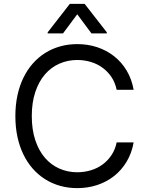

<svg xmlns="http://www.w3.org/2000/svg" viewBox="-20 -966 767 996"><path d="M585.2 -500Q577.4 -538 557.9 -566.8Q538.4 -595.5 511.2 -615.2Q484 -634.9 450.5 -644.9Q416.9 -654.8 380.7 -654.8Q331.3 -654.8 288.2 -635.8Q245 -616.8 213.2 -580.1Q181.5 -543.3 163.2 -489Q144.9 -434.7 144.9 -363.6Q144.9 -293 163.2 -238.5Q181.5 -183.9 213.2 -147.2Q245 -110.4 288.2 -91.4Q331.3 -72.4 380.7 -72.4Q416.9 -72.4 450.5 -82.4Q484 -92.3 511.2 -112Q538.4 -131.7 557.9 -160.7Q577.4 -189.6 585.2 -227.3H673.3Q663.4 -171.5 636.9 -127.3Q610.4 -83.1 571.7 -52.7Q533 -22.4 484.4 -6.2Q435.7 9.9 380.7 9.9Q334.2 9.9 292.3 -1.8Q250.4 -13.5 214.7 -35.9Q179 -58.2 150.4 -90.6Q121.8 -122.9 101.6 -164.4Q81.3 -206 70.5 -256Q59.7 -306.1 59.7 -363.6Q59.7 -421.2 70.5 -471.2Q81.3 -521.3 101.6 -562.9Q121.8 -604.4 150.4 -636.7Q179 -669 214.7 -691.4Q250.4 -713.8 292.3 -725.5Q334.2 -737.2 380.7 -737.2Q435.7 -737.2 484.4 -721.1Q533 -704.9 571.7 -674.5Q610.4 -644.2 636.9 -600.1Q663.4 -556.1 673.3 -500ZM380.7 -892 306.8 -792.6H227.3V-798.3L342.3 -946H419L534.1 -798.3V-792.6H454.5Z"/></svg>

Font: Interop
Style: Regular
Weight: 400
Designer: Rasmus Andersson, Google, Jang Haemin
Foundry: jhaemin
Version: Version 1.008